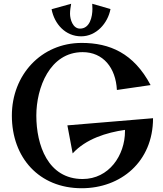

<svg xmlns="http://www.w3.org/2000/svg" viewBox="-20 -965 866 1020"><path d="M338 -299 366 -150C436 -227 546 -261 644 -275V-268C644 -140 559 -14 419 -14C234 -14 173 -195 173 -351C173 -498 244 -688 419 -688C528 -688 595 -605 601 -487L780 -513C690 -683 562 -737 414 -737C198 -737 43 -566 43 -351C43 -127 188 35 414 35C621 35 793 -105 793 -337ZM470 -945C470 -936 471 -927 471 -918C471 -877 458 -813 405 -813C367 -813 352 -862 352 -892C352 -910 355 -928 358 -945L254 -916C269 -837 328 -772 411 -772C492 -772 553 -842 567 -917Z"/></svg>

Font: Original Surfer
Style: Regular
Weight: 400
Designer: Astigmatic (AOETI)
Foundry: Astigmatic (AOETI)
Version: Version 1.001